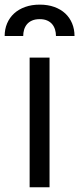

<svg xmlns="http://www.w3.org/2000/svg" viewBox="-48 -788 334 808"><path d="M76.7 -545.5H160.5V0H76.7ZM-28.4 -636.4Q-28.4 -665.1 -18.1 -689.5Q-7.8 -713.8 11.4 -731.4Q30.5 -748.9 57.9 -758.7Q85.2 -768.5 119.3 -768.5Q153.4 -768.5 180.6 -758.7Q207.7 -748.9 226.6 -731.4Q245.4 -713.8 255.5 -689.5Q265.6 -665.1 265.6 -636.4H187.5Q187.5 -650.9 183.6 -663.7Q179.7 -676.5 171.5 -686.3Q163.4 -696 150.4 -701.7Q137.4 -707.4 119.3 -707.4Q100.1 -707.4 86.8 -701.5Q73.5 -695.7 65.3 -685.7Q57.2 -675.8 53.4 -663Q49.7 -650.2 49.7 -636.4Z"/></svg>

Font: Fast_Sans
Style: Regular
Weight: 400
Designer: Rasmus Andersson
Foundry: rsms
Version: Version 3.018;git-588b23468